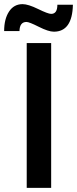

<svg xmlns="http://www.w3.org/2000/svg" viewBox="-32 -907 372 927"><path d="M97 -699H215V0H97ZM228 -754Q202 -754 155.5 -777.5Q109 -801 96 -801Q63 -801 62 -757H-12Q-12 -815 11.5 -851Q35 -887 77 -887Q104 -887 152 -863.5Q200 -840 215 -840Q245 -840 245 -884H320Q317 -754 228 -754Z"/></svg>

Font: Montreal
Style: Regular
Weight: 400
Designer: Julieta Ulanovsky, usr_local_share
Foundry: Julieta Ulanovsky, usr_local_share
Version: Version 2.001